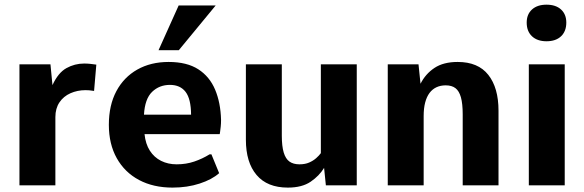

<svg xmlns="http://www.w3.org/2000/svg" viewBox="-20 -809 2549 838"><path d="M64.9 0V-528.3H200.2L209 -437.5Q233.9 -491.7 270 -511.7Q306.2 -531.7 347.2 -531.7Q360.8 -531.7 374 -530.3Q387.2 -528.8 400.4 -526.9L390.6 -412.1Q379.9 -414.1 370.1 -414.8Q360.4 -415.5 353.5 -415.5Q317.9 -415.5 287.6 -402.1Q257.3 -388.7 239.5 -362.3Q221.7 -335.9 221.7 -297.9V0Z M732.9 9.8Q649.4 9.8 586.9 -23.4Q524.4 -56.6 489.7 -118.4Q455.1 -180.2 455.1 -264.2Q455.1 -349.6 487.8 -410.9Q520.5 -472.2 579.3 -505.4Q638.2 -538.6 715.8 -538.6Q795.9 -538.6 845.5 -506.6Q895 -474.6 918.9 -417.7Q942.9 -360.8 944.8 -285.6Q944.8 -270 943.4 -256.6Q941.9 -243.2 940.7 -234.4Q939.5 -225.6 939 -223.6H610.8Q615.2 -180.7 634 -151.4Q652.8 -122.1 683.1 -106.9Q713.4 -91.8 751 -91.8Q792.5 -91.8 828.1 -104Q863.8 -116.2 894.5 -135.3H902.8L936.5 -53.2Q905.3 -25.4 851.3 -7.8Q797.4 9.8 732.9 9.8ZM608.4 -308.6H814Q813.5 -377.4 790 -408Q766.6 -438.5 721.7 -438.5Q675.3 -438.5 643.8 -408Q612.3 -377.4 608.4 -308.6ZM671.9 -589.8 759.8 -785.2H921.4L760.3 -589.8Z M1236.3 9.8Q1146.5 9.8 1099.9 -45.2Q1053.2 -100.1 1053.2 -199.2V-528.3H1210V-216.8Q1210 -170.9 1218.3 -143.3Q1226.6 -115.7 1243.4 -103.8Q1260.3 -91.8 1287.1 -91.8Q1311.5 -91.8 1329.3 -99.6Q1347.2 -107.4 1359.9 -118.7Q1372.6 -129.9 1380.4 -140.6V-528.3H1537.1V0H1402.3L1394.5 -76.2Q1373.5 -41.5 1335.9 -15.9Q1298.3 9.8 1236.3 9.8Z M1672.4 0V-528.3H1806.6L1815.4 -443.4Q1836.9 -486.3 1876.2 -512.5Q1915.5 -538.6 1977.5 -538.6Q2066.9 -538.6 2111.3 -482.2Q2155.8 -425.8 2155.8 -325.7V0H1999.5V-310.1Q1999.5 -356.4 1991.7 -384.3Q1983.9 -412.1 1967.8 -424.3Q1951.7 -436.5 1925.3 -436.5Q1902.8 -436.5 1885 -428.2Q1867.2 -419.9 1854.7 -403.3Q1842.3 -386.7 1835.7 -361.6Q1829.1 -336.4 1829.1 -302.7V0Z M2288.1 0V-528.3H2444.8V0ZM2365.2 -628.9Q2325.2 -628.9 2302 -650.6Q2278.8 -672.4 2278.8 -710.4Q2278.8 -746.6 2302 -767.6Q2325.2 -788.6 2365.2 -788.6Q2405.8 -788.6 2428.7 -767.6Q2451.7 -746.6 2451.7 -710.4Q2451.7 -672.4 2428.7 -650.6Q2405.8 -628.9 2365.2 -628.9Z"/></svg>

Font: Comme
Style: Bold
Weight: 700
Version: Version 1.000;gftools[0.9.27]